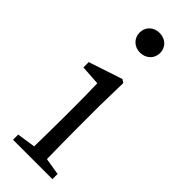

<svg xmlns="http://www.w3.org/2000/svg" viewBox="-258 -813 841 841"><g transform="rotate(45 162.5 -392.5)"><path d="M164 -663C200 -663 228 -688 228 -724C228 -761 200 -785 164 -785C129 -785 101 -761 101 -724C101 -688 129 -663 164 -663ZM206 -45C205 -100 204 -177 204 -228V-375L207 -517L192 -527L35 -475V-442L127 -436C129 -386 129 -346 129 -284V-228C129 -177 128 -100 127 -45L41 -32V0H285V-32Z"/></g></svg>

Font: Source Han Serif K
Style: Regular
Weight: 400
Designer: Ryoko NISHIZUKA 西塚涼子 (kana & ideographs); Frank Grießhammer (Latin, Greek & Cyrillic); Wenlong ZHANG 张文龙 (bopomofo); San
Foundry: Adobe Systems Incorporated
Version: Version 1.001;PS 1.001;hotconv 16.6.54;makeotf.lib2.5.65590